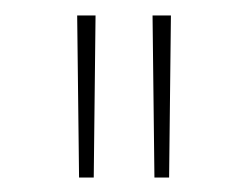

<svg xmlns="http://www.w3.org/2000/svg" viewBox="-20 -748 330 255"><path d="M85 -512.2 82.5 -727.5H106.9L104.5 -512.2ZM185.1 -512.2 182.6 -727.5H207L204.6 -512.2Z"/></svg>

Font: Inter 24pt Thin
Style: Regular
Weight: 250
Designer: Rasmus Andersson
Foundry: rsms
Version: Version 4.001;git-66647c0bb